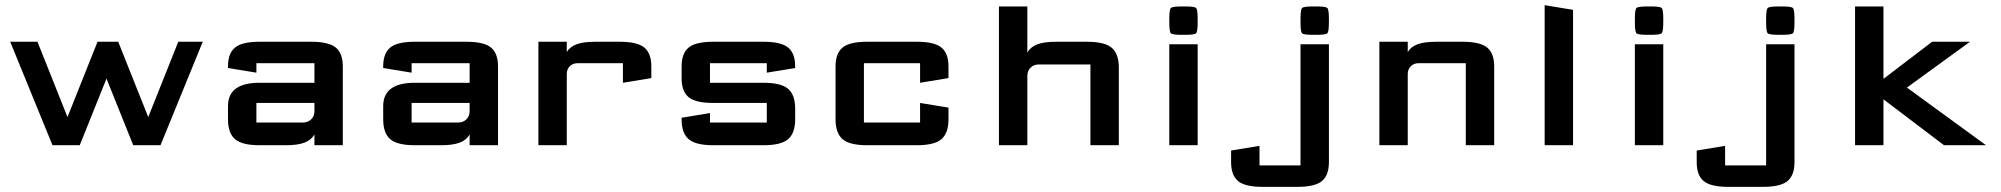

<svg xmlns="http://www.w3.org/2000/svg" viewBox="-20 -562 7744 743"><path d="M392.1 -257.8 288.6 0H183.1L19.5 -400.4H125L241.2 -108.9L357.4 -400.4H437.5L553.7 -108.9L669.9 -400.4H764.6L601.1 0H495.6Z M1196.8 -163.6H972.2V-87.9H1152.8Q1171.9 -87.9 1184.3 -100.3Q1196.8 -112.8 1196.8 -131.8ZM1196.8 -241.7V-317.4H972.2V-280.8L862.3 -298.8V-305.2Q862.3 -355.5 889.4 -377.9Q916.5 -400.4 984.4 -400.4H1184.6Q1252.4 -400.4 1279.5 -377.9Q1306.6 -355.5 1306.6 -305.2V0H1196.8V-42Q1184.6 -20 1158.2 -10Q1131.8 0 1086.9 0H984.4Q917 0 889.6 -23.4Q862.3 -46.9 862.3 -100.1V-151.4Q862.3 -241.7 984.4 -241.7Z M1797.4 -163.6H1572.8V-87.9H1753.4Q1772.5 -87.9 1784.9 -100.3Q1797.4 -112.8 1797.4 -131.8ZM1797.4 -241.7V-317.4H1572.8V-280.8L1462.9 -298.8V-305.2Q1462.9 -355.5 1490 -377.9Q1517.1 -400.4 1585 -400.4H1785.2Q1853 -400.4 1880.1 -377.9Q1907.2 -355.5 1907.2 -305.2V0H1797.4V-42Q1785.2 -20 1758.8 -10Q1732.4 0 1687.5 0H1585Q1517.6 0 1490.2 -23.4Q1462.9 -46.9 1462.9 -100.1V-151.4Q1462.9 -241.7 1585 -241.7Z M2173.3 0H2063.5V-400.4H2173.3V-360.8Q2185.5 -381.3 2211.9 -390.9Q2238.3 -400.4 2283.2 -400.4H2378.4Q2446.3 -400.4 2473.4 -377.9Q2500.5 -355.5 2500.5 -305.2V-259.8L2390.6 -241.7V-317.4H2214.8Q2196.8 -317.4 2185.1 -305.7Q2173.3 -293.9 2173.3 -275.9Z M2947.3 -317.4H2727.5V-241.7H2935.1Q3002.4 -241.7 3029.8 -218.3Q3057.1 -194.8 3057.1 -141.6V-100.1Q3057.1 -46.9 3029.8 -23.4Q3002.4 0 2935.1 0H2739.7Q2672.4 0 2645 -23.4Q2617.7 -46.9 2617.7 -100.1V-106.4L2727.5 -124.5V-87.9H2947.3V-163.6H2739.7Q2671.9 -163.6 2644.8 -186Q2617.7 -208.5 2617.7 -258.8V-305.2Q2617.7 -355.5 2644.8 -377.9Q2671.9 -400.4 2739.7 -400.4H2935.1Q3002.9 -400.4 3030 -377.9Q3057.1 -355.5 3057.1 -305.2V-298.8L2947.3 -280.8Z M3540.5 -241.7V-317.4H3323.2V-87.9H3540.5V-163.6L3650.4 -145.5V-100.1Q3650.4 -46.9 3623 -23.4Q3595.7 0 3528.3 0H3335.4Q3268.1 0 3240.7 -23.4Q3213.4 -46.9 3213.4 -100.1V-305.2Q3213.4 -355.5 3240.5 -377.9Q3267.6 -400.4 3335.4 -400.4H3528.3Q3596.2 -400.4 3623.3 -377.9Q3650.4 -355.5 3650.4 -305.2V-259.8Z M3955.6 -537.1V-358.4Q3967.8 -380.4 3994.1 -390.4Q4020.5 -400.4 4065.4 -400.4H4187.5Q4254.9 -400.4 4282.2 -377Q4309.6 -353.5 4309.6 -300.3V0H4199.7V-312.5H3999.5Q3980.5 -312.5 3968 -300Q3955.6 -287.6 3955.6 -268.6V0H3845.7V-537.1Z M4553.7 -427.2Q4517.1 -427.2 4511 -433.3Q4504.9 -439.5 4504.9 -476.1V-488.3Q4504.9 -524.9 4511 -531Q4517.1 -537.1 4553.7 -537.1H4565.9Q4602.5 -537.1 4608.6 -531Q4614.7 -524.9 4614.7 -488.3V-476.1Q4614.7 -439.5 4608.6 -433.3Q4602.5 -427.2 4565.9 -427.2ZM4504.9 0V-390.6H4614.7V0Z M5061.5 -427.2Q5024.9 -427.2 5018.8 -433.3Q5012.7 -439.5 5012.7 -476.1V-488.3Q5012.7 -524.9 5018.8 -531Q5024.9 -537.1 5061.5 -537.1H5073.7Q5110.4 -537.1 5116.5 -531Q5122.6 -524.9 5122.6 -488.3V-476.1Q5122.6 -439.5 5116.5 -433.3Q5110.4 -427.2 5073.7 -427.2ZM5012.7 -390.6H5122.6V65.9Q5122.6 116.2 5095.5 138.7Q5068.4 161.1 5000.5 161.1H4866.2Q4798.3 161.1 4771.2 138.7Q4744.1 116.2 4744.1 65.9V20.5L4854 2.4V78.1H5012.7Z M5427.7 0H5317.9V-400.4H5427.7V-360.8Q5439.9 -381.3 5466.3 -390.9Q5492.7 -400.4 5537.6 -400.4H5640.1Q5708 -400.4 5735.1 -377.9Q5762.2 -355.5 5762.2 -305.2V0H5652.3V-317.4H5469.2Q5451.2 -317.4 5439.5 -305.7Q5427.7 -293.9 5427.7 -275.9Z M6067.4 0H5957.5V-542L6067.4 -523.9Z M6355.5 -427.2Q6318.8 -427.2 6312.7 -433.3Q6306.6 -439.5 6306.6 -476.1V-488.3Q6306.6 -524.9 6312.7 -531Q6318.8 -537.1 6355.5 -537.1H6367.7Q6404.3 -537.1 6410.4 -531Q6416.5 -524.9 6416.5 -488.3V-476.1Q6416.5 -439.5 6410.4 -433.3Q6404.3 -427.2 6367.7 -427.2ZM6306.6 0V-390.6H6416.5V0Z M6863.3 -427.2Q6826.7 -427.2 6820.6 -433.3Q6814.5 -439.5 6814.5 -476.1V-488.3Q6814.5 -524.9 6820.6 -531Q6826.7 -537.1 6863.3 -537.1H6875.5Q6912.1 -537.1 6918.2 -531Q6924.3 -524.9 6924.3 -488.3V-476.1Q6924.3 -439.5 6918.2 -433.3Q6912.1 -427.2 6875.5 -427.2ZM6814.5 -390.6H6924.3V65.9Q6924.3 116.2 6897.2 138.7Q6870.1 161.1 6802.2 161.1H6668Q6600.1 161.1 6573 138.7Q6545.9 116.2 6545.9 65.9V20.5L6655.8 2.4V78.1H6814.5Z M7268.6 0H7158.7V-537.1H7268.6V-256.8L7457 -400.4H7603.5L7359.4 -223.1L7665.5 0H7502.9L7268.6 -177.7Z"/></svg>

Font: Squarish Sans CT
Style: Regular
Weight: 400
Version: Version 0.9